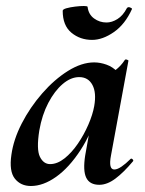

<svg xmlns="http://www.w3.org/2000/svg" viewBox="-20 -607 484 640"><path d="M83 13Q49 13 29.5 -11.5Q10 -36 18 -91Q25 -142 52.5 -195.5Q80 -249 120.5 -295.5Q161 -342 206.5 -370.5Q252 -399 294 -399Q314 -399 335 -391.5Q356 -384 371.5 -367.5Q387 -351 389 -324L329 -357Q346 -359 364.5 -373Q383 -387 396 -407Q398 -410 403.5 -408Q409 -406 408 -404L350 -89Q341 -42 361 -42Q371 -42 385 -51.5Q399 -61 415 -77Q418 -80 422 -76Q426 -72 423 -69Q392 -32 364.5 -11.5Q337 9 311 9Q279 9 267.5 -14.5Q256 -38 264 -89L289 -229L310 -246Q286 -164 248 -106Q210 -48 167 -17.5Q124 13 83 13ZM147 -60Q171 -60 195 -79Q219 -98 239.5 -128Q260 -158 274.5 -191.5Q289 -225 294 -253Q302 -298 288 -324Q274 -350 244 -350Q216 -350 189 -327Q162 -304 141 -264Q120 -224 111 -172Q101 -109 113 -84.5Q125 -60 147 -60ZM287 -474Q247 -474 218 -498Q189 -522 189 -571Q189 -576 201.5 -579.5Q214 -583 230.5 -585Q247 -587 259.5 -587Q272 -587 272 -584Q275 -559 293.5 -545.5Q312 -532 335 -532Q353 -532 371.5 -543.5Q390 -555 403 -580Q407 -585 414 -582Q421 -579 420 -577Q397 -526 359.5 -500Q322 -474 287 -474Z"/></svg>

Font: Cormorant Infant Light
Style: Italic
Weight: 300
Italic angle: -10°
Designer: Christian Thalmann (Catharsis Fonts)
Foundry: Catharsis Fonts
Version: Version 4.001